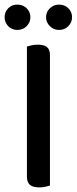

<svg xmlns="http://www.w3.org/2000/svg" viewBox="-32 -808 333 834"><path d="M85 -379H185V-2Q179 0 166 3Q153 6 139 6Q111 6 98 -5Q85 -16 85 -41ZM185 -279H85V-606Q91 -608 104.5 -611Q118 -614 132 -614Q159 -614 172 -603.5Q185 -593 185 -568ZM100 -733Q100 -711 84 -694.5Q68 -678 43 -678Q19 -678 3.5 -694.5Q-12 -711 -12 -733Q-12 -756 3.5 -772Q19 -788 43 -788Q68 -788 84 -772Q100 -756 100 -733ZM281 -733Q281 -711 265 -694.5Q249 -678 224 -678Q201 -678 184.5 -694.5Q168 -711 168 -733Q168 -756 184.5 -772Q201 -788 224 -788Q249 -788 265 -772Q281 -756 281 -733Z"/></svg>

Font: Baloo Tamma 2 Medium
Style: Regular
Weight: 500
Designer: Divya Kowshik, Shuchita Grover and Ek Type
Foundry: Ek Type
Version: Version 1.700